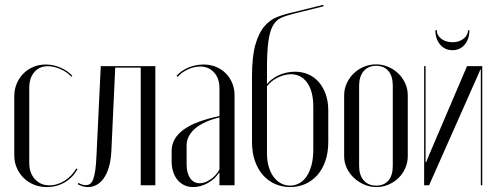

<svg xmlns="http://www.w3.org/2000/svg" viewBox="-20 -770 2064 798"><path d="M39.4 -370.8V-124.2Q39.4 -96 49.9 -72.1Q60.4 -48.1 78.4 -30.3Q96.4 -12.5 121.3 -2.5Q146.2 7.5 174.9 7.5Q215.6 7.5 249.1 -12.1Q282.5 -31.6 302.4 -67.2L297.4 -69.9Q288.5 -54.5 276.2 -41.6Q264 -28.6 249.1 -19.2Q234.1 -9.8 218.1 -4.7Q202.1 0.4 185.4 0.4Q148.4 0.4 125 -25.4Q101.6 -51.2 101.6 -92.9V-404.6Q101.6 -445.9 122.6 -470.3Q143.6 -494.8 178.9 -494.8Q204.6 -494.8 232 -482.5Q259.4 -470.2 276.5 -451.1L280.5 -455.1Q260.9 -476.4 231.2 -489.1Q201.5 -501.9 170.4 -501.9Q142.5 -501.9 118.6 -491.9Q94.6 -481.9 77 -464.1Q59.4 -446.2 49.4 -422.1Q39.4 -398 39.4 -370.8Z M303.1 -4.2Q313.8 1.6 324.4 4.6Q335.1 7.5 346.1 7.5Q363 7.5 379.8 -0.8Q396.5 -9.1 410 -27.3Q423.5 -45.5 432.2 -74.2Q440.9 -102.9 442.9 -143.4L458.9 -489H564.9V0H625.6V-495H398.8L381 -123.1Q379.4 -86.4 376.1 -62.8Q372.8 -39.1 367.3 -24.9Q361.9 -10.8 354.2 -5.7Q346.6 -0.6 336 -0.6Q329.1 -0.6 321.4 -2.9Q313.6 -5.1 306.1 -9.9Z M693.4 -99.2Q693.4 -75.6 699.9 -55.6Q706.5 -35.6 718.2 -21.8Q730 -7.9 746.2 -0.2Q762.5 7.5 782.2 7.5Q813.1 7.5 843.2 -8.9Q873.2 -25.4 890.1 -52H892.1V-28.2V0H954.8V-375.5Q954.8 -402.4 944.8 -425.6Q934.8 -448.8 917.6 -465.9Q900.5 -483 877 -492.4Q853.5 -501.9 825.8 -501.9Q809.5 -501.9 793.2 -498.5Q776.9 -495.1 762.2 -488.9Q747.6 -482.6 735.1 -473.9Q722.6 -465.1 713.6 -454.8L718.6 -450.8Q726.2 -459.8 736.9 -467.5Q747.5 -475.2 760.2 -481.3Q772.9 -487.4 786.2 -490.4Q799.6 -493.5 811.8 -493.5Q847.5 -493.5 869.8 -468.8Q892.1 -444.1 892.1 -403.2V-287.8Q842.2 -277.2 804.9 -263.2Q767.6 -249.2 742.9 -231Q718.1 -212.8 705.8 -191Q693.4 -169.2 693.4 -143.6ZM809.8 -8.4Q784.6 -8.4 770.1 -29.8Q755.6 -51.2 755.6 -87.2V-165.8Q755.6 -186.1 765.1 -204.1Q774.6 -222.1 792.4 -237Q810.2 -251.9 835.6 -263.2Q861 -274.6 892.1 -281.8V-65.6Q878.6 -40.6 855.1 -24.5Q831.6 -8.4 809.8 -8.4Z M1027.4 -180.6V-453.8Q1027.4 -534.4 1041.1 -583.1Q1054.8 -631.8 1077.6 -659.2Q1100.4 -686.8 1131.1 -698.9Q1161.9 -711.1 1196 -718.4L1323.4 -750L1325 -744L1198.4 -712.4Q1168.4 -705.1 1147.6 -695.6Q1126.9 -686.1 1114 -662.9Q1101.1 -639.6 1095.4 -597.6Q1089.6 -555.5 1089.6 -483.4V-133Q1089.6 -99.9 1097.7 -74.4Q1105.8 -49 1119.1 -32.3Q1132.4 -15.6 1149.4 -7.1Q1166.5 1.5 1185.9 1.5Q1204.2 1.5 1221.8 -7.2Q1239.4 -16 1252.7 -34.5Q1266 -53 1274.1 -81.4Q1282.1 -109.9 1282.1 -148.6V-325.6Q1282.1 -361.9 1274.6 -387.8Q1267 -413.8 1254 -430Q1241 -446.2 1224.4 -453.9Q1207.8 -461.5 1189.4 -461.5Q1161.8 -461.5 1131.8 -446.3Q1101.8 -431.1 1085 -404.4L1084.6 -412.8Q1092.9 -426.4 1106.4 -437.5Q1120 -448.6 1135.9 -456.3Q1151.9 -464 1170.2 -468Q1188.5 -472 1206 -472Q1234.6 -472 1259.5 -461.8Q1284.4 -451.5 1303.3 -430.8Q1322.2 -410 1333.3 -379.8Q1344.4 -349.5 1344.4 -309.5V-181.2Q1344.4 -135.1 1332 -100.1Q1319.6 -65 1297.8 -40.9Q1275.9 -16.9 1247.2 -4.7Q1218.5 7.5 1185.9 7.5Q1153.6 7.5 1124.8 -4.7Q1095.9 -16.9 1074.2 -40.9Q1052.5 -65 1039.9 -99.9Q1027.4 -134.9 1027.4 -180.6Z M1542.9 -502.5Q1569.4 -502.5 1593.6 -492.2Q1617.7 -481.8 1635.7 -464.4Q1653.6 -446.9 1664.2 -423.6Q1674.8 -400.3 1674.8 -374.1V-120.5Q1674.8 -94.7 1664.5 -71.3Q1654.2 -47.8 1636.5 -30.5Q1618.8 -13.1 1595 -2.8Q1571.2 7.5 1544.5 7.5Q1517.6 7.5 1493.5 -3Q1469.3 -13.6 1450.7 -31Q1432.1 -48.4 1421.2 -71.5Q1410.4 -94.6 1410.4 -120.5V-374.1Q1410.4 -399.9 1420.9 -423.2Q1431.3 -446.5 1449.5 -464.2Q1467.6 -481.9 1491.6 -492.2Q1515.7 -502.5 1542.9 -502.5ZM1543.4 -496.5Q1510.6 -496.5 1491.6 -474.4Q1472.6 -452.4 1472.6 -414.2V-80.4Q1472.6 -42.2 1491.6 -20.4Q1510.7 1.5 1543.8 1.5Q1576.4 1.5 1594.5 -19.9Q1612.5 -41.2 1612.5 -80.4V-414.2Q1612.5 -453.4 1594.3 -474.9Q1576.1 -496.5 1543.4 -496.5Z M1921 -495 1763.2 -125.5 1751.4 -96.2H1748.8V-126.2V-495H1742.8V0H1763.4L1963.5 -451.1L1976.4 -480.8H1978.4V-450.8V0H1984.4V-495ZM1925.2 -644.5H1930.9Q1930.9 -607.4 1911.3 -584.4Q1891.8 -561.4 1860.5 -561.4Q1829.3 -561.4 1809.4 -584.6Q1789.5 -607.9 1789.5 -644.5H1795.5Q1795.5 -622.9 1814.2 -608.7Q1833 -594.5 1860.8 -594.5Q1887.8 -594.5 1906.5 -609Q1925.2 -623.5 1925.2 -644.5Z"/></svg>

Font: Moniqa Black
Style: Regular
Weight: 900
Designer: Rajesh Rajput
Foundry: Rajesh Rajput
Version: Version 1.000